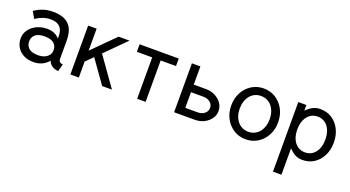

<svg xmlns="http://www.w3.org/2000/svg" viewBox="-51 -1089 3418 1873"><g transform="rotate(20 1658.0 -152.0)"><path d="M244.1 9.8Q299.3 9.8 342.3 -13.9Q385.3 -37.6 409.9 -77.4Q434.6 -117.2 434.6 -166Q434.6 -214.8 413.8 -254.6Q393.1 -294.4 354.7 -318.1Q316.4 -341.8 263.7 -341.8Q201.7 -341.8 153.1 -318.1Q104.5 -294.4 76.7 -254.6Q48.8 -214.8 48.8 -166Q48.8 -117.2 71.8 -77.4Q94.7 -37.6 138.4 -13.9Q182.1 9.8 244.1 9.8ZM390.6 -166Q390.6 -136.7 374 -114.7Q357.4 -92.8 328.9 -80.6Q300.3 -68.4 263.7 -68.4Q197.8 -68.4 167.2 -95.2Q136.7 -122.1 136.7 -166Q136.7 -210 167.2 -236.8Q197.8 -263.7 263.7 -263.7Q307.6 -263.7 335.7 -251.5Q363.8 -239.3 377.2 -217.3Q390.6 -195.3 390.6 -166ZM478.5 -110.8V-296.9Q478.5 -382.3 450 -430.4Q421.4 -478.5 372.6 -498Q323.7 -517.6 263.7 -517.6Q201.7 -517.6 158 -502.4Q114.3 -487.3 91.3 -472.2Q68.4 -457 68.4 -457L108.4 -388.2Q108.4 -388.2 128.9 -401.1Q149.4 -414.1 184.3 -427Q219.2 -439.9 263.2 -439.9Q293.9 -439.9 317.6 -432.4Q341.3 -424.8 357.7 -409.2Q374 -393.6 382.3 -369.6Q390.6 -345.7 390.6 -312.5V-228.5L400.4 -219.2V-125L390.6 -110.8Q390.6 -82.5 398.2 -61Q405.8 -39.6 419.9 -24.7Q434.1 -9.8 454.8 -1.2Q475.6 7.3 502 9.8L522.5 -67.4Q500.5 -67.4 489.5 -78.1Q478.5 -88.9 478.5 -110.8Z M760.3 -274.4 955.1 0H1056.6L813.5 -342.8ZM712.9 -166 1054.7 -507.8Q1043.9 -507.8 1029.1 -507.8Q1014.2 -507.8 998 -507.8Q981.9 -507.8 967.3 -507.8Q952.6 -507.8 941.4 -507.8L712.9 -279.3V-507.8H625V0H712.9Z M1406.2 0V-429.7H1565.4V-507.8H1159.2V-429.7H1318.4V0Z M1790 -77.6V-240.2H1918.9Q1961.4 -240.2 1989.5 -217.3Q2017.6 -194.3 2017.6 -159.2Q2017.6 -124 1989.5 -100.8Q1961.4 -77.6 1918.9 -77.6ZM1702.1 -507.8V0H1918.9Q1968.8 0 2011.2 -21.2Q2053.7 -42.5 2079.6 -78.6Q2105.5 -114.7 2105.5 -159.2Q2105.5 -204.1 2079.6 -240.2Q2053.7 -276.4 2011.2 -297.6Q1968.8 -318.8 1918.9 -318.8H1790V-507.8Z M2291 -253.9Q2291 -294.4 2302 -328.1Q2313 -361.8 2333.5 -387Q2354 -412.1 2382.6 -425.8Q2411.1 -439.5 2446.3 -439.5Q2481.4 -439.5 2510 -425.8Q2538.6 -412.1 2559.1 -387Q2579.6 -361.8 2590.6 -328.1Q2601.6 -294.4 2601.6 -253.9Q2601.6 -213.9 2590.6 -179.9Q2579.6 -146 2559.1 -120.8Q2538.6 -95.7 2510 -82Q2481.4 -68.4 2446.3 -68.4Q2411.1 -68.4 2382.6 -82Q2354 -95.7 2333.5 -120.8Q2313 -146 2302 -179.9Q2291 -213.9 2291 -253.9ZM2203.1 -253.9Q2203.1 -177.7 2235.4 -118.2Q2267.6 -58.6 2322.8 -24.4Q2377.9 9.8 2446.3 9.8Q2515.1 9.8 2570.1 -24.4Q2625 -58.6 2657.2 -118.2Q2689.5 -177.7 2689.5 -253.9Q2689.5 -330.1 2657.2 -389.6Q2625 -449.2 2570.1 -483.4Q2515.1 -517.6 2446.3 -517.6Q2377.9 -517.6 2322.8 -483.4Q2267.6 -449.2 2235.4 -389.6Q2203.1 -330.1 2203.1 -253.9Z M2888.7 -253.9Q2888.7 -310.1 2906.7 -351.8Q2924.8 -393.6 2957.5 -416.5Q2990.2 -439.5 3034.2 -439.5Q3078.1 -439.5 3110.8 -416.5Q3143.6 -393.6 3161.6 -351.8Q3179.7 -310.1 3179.7 -253.9Q3179.7 -197.8 3161.6 -156Q3143.6 -114.3 3110.8 -91.3Q3078.1 -68.4 3034.2 -68.4Q2990.2 -68.4 2957.5 -91.3Q2924.8 -114.3 2906.7 -156Q2888.7 -197.8 2888.7 -253.9ZM2806.6 -425.8V214.8H2894.5V-58.6Q2915.5 -38.1 2935.8 -22.7Q2956.1 -7.3 2980 1.2Q3003.9 9.8 3034.2 9.8Q3103 9.8 3155.5 -24.4Q3208 -58.6 3237.8 -118.2Q3267.6 -177.7 3267.6 -253.9Q3267.6 -330.1 3237.8 -389.6Q3208 -449.2 3155.5 -483.4Q3103 -517.6 3034.2 -517.6Q3003.9 -517.6 2979 -509Q2954.1 -500.5 2932.9 -485.4Q2911.6 -470.2 2890.6 -449.2V-507.8H2806.6Q2806.6 -507.8 2806.6 -497.8Q2806.6 -487.8 2806.6 -469.2Q2806.6 -450.7 2806.6 -425.8Z"/></g></svg>

Font: Giphurs SC
Style: Regular
Weight: 400
Version: Version 0.920